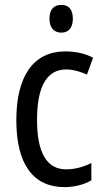

<svg xmlns="http://www.w3.org/2000/svg" viewBox="-20 -758 427 788"><path d="M232 -738C201 -738 183 -719 183 -681C183 -644 202 -624 232 -624C261 -624 279 -644 279 -681C279 -719 262 -738 232 -738ZM245 10C284 10 325 0 355 -18V-89C323 -73 288 -63 251 -63C172 -63 132 -131 132 -266C132 -403 172 -473 252 -473C279 -473 310 -464 337 -452L362 -521C333 -537 294 -547 248 -547C119 -547 47 -448 47 -265C47 -80 119 10 245 10Z"/></svg>

Font: Noto Sans Ethiopic Condensed
Style: Regular
Weight: 400
Width: 3
Designer: Monotype Design Team
Foundry: Monotype Imaging Inc.
Version: Version 2.102